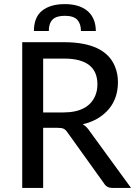

<svg xmlns="http://www.w3.org/2000/svg" viewBox="-20 -925 669 945"><path d="M459.5 -509.8Q459.5 -636.7 294.9 -636.7H192.4V-371.6H291.5Q413.6 -371.6 448.7 -453.6Q459.5 -479 459.5 -509.8ZM192.4 -295.9V0H89.4V-717.3H294.9Q495.1 -717.3 544.9 -600.1Q560.5 -563.5 560.5 -521.5Q560.5 -402.3 460.4 -341.8Q428.2 -322.8 387.2 -313.5Q406.7 -301.8 420.4 -280.8L625 0H533.2Q505.4 0 492.2 -22L312 -273.4Q303.7 -286.1 293.9 -291Q284.2 -295.9 263.7 -295.9ZM411.1 -870.6Q451.2 -835.9 451.7 -772.5H378.4Q378.4 -807.6 360.8 -827.1Q343.3 -846.7 300.8 -847.2Q258.3 -847.7 239.3 -829.1Q220.2 -810.5 220.2 -772.5H147Q147 -840.3 187.5 -872.6Q228 -904.8 299.3 -904.8Q370.6 -904.8 411.1 -870.6Z"/></svg>

Font: Lato-Medium
Style: Regular
Weight: 500
Designer: Lukasz Dziedzic
Foundry: tyPoland Lukasz Dziedzic
Version: Version 2.006; 2014-01-15